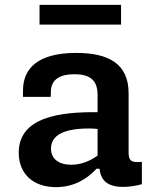

<svg xmlns="http://www.w3.org/2000/svg" viewBox="-20 -757 660 789"><path d="M293 -539.5C135 -539.5 74.5 -475.5 74.5 -385V-359H188.5L189 -379.5C189.5 -432 228.5 -452 285.5 -452C342 -452 381 -433.5 381 -367.5V-296C229.5 -297.5 57 -277.5 57 -129.5C57 -41.5 117.5 12 210 12C284.5 12 339 -22.5 376.5 -63.5H389C394 -20.5 416 11 486 11C509.5 11 535 7.5 563 0V-92C519.5 -87.5 508.5 -96.5 508.5 -130V-373.5C508.5 -495.5 426 -539.5 293 -539.5ZM477.5 -737H142.5V-656H477.5ZM189.5 -146.5C189.5 -203 246 -229 345 -229C357.5 -229 369.5 -228.5 381 -227V-117.5C349 -95 313.5 -80 273 -80C221 -80 189.5 -104.5 189.5 -146.5Z"/></svg>

Font: Monaspace Neon SemiBold
Style: Regular
Weight: 600
Designer: Riley Cran & the Lettermatic Team
Foundry: Lettermatic
Version: Version 1.200 (Monaspace Neon)